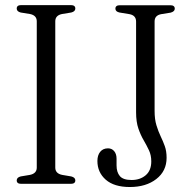

<svg xmlns="http://www.w3.org/2000/svg" viewBox="-20 -720 749 752"><path d="M196.5 -63.5Q196.5 -40.5 223.5 -35L259 -29Q275 -25 275 -13.5Q275 0 257.5 0H63Q45.5 0 45.5 -13.5Q45.5 -25 61 -29L97 -35Q124 -40.5 124 -63.5V-636.5Q124 -659.5 98 -665L61 -671Q45.5 -675 45.5 -686.5Q45.5 -700 63 -700H257.5Q275 -700 275 -686.5Q275 -675 259 -671L222.5 -665Q196.5 -659.5 196.5 -636.5ZM632.5 -102Q632.5 -50 592.2 -18.8Q552 12.5 488.5 12.5Q427 12.5 394.2 -16.2Q361.5 -45 361.5 -89.5Q361.5 -112 372.5 -125.5Q383.5 -139 403 -139Q418 -139 427.2 -128Q436.5 -117 436.5 -98.5V-72Q436.5 -45.5 449.5 -30.2Q462.5 -15 495.5 -15Q528.5 -15 550.5 -33.5Q572.5 -52 572.5 -88Q572.5 -112 563.5 -131.2Q554.5 -150.5 542.8 -170.5Q531 -190.5 522 -216.5Q513 -242.5 513 -280V-635.5Q513 -659.5 487.5 -664.5L448 -671Q432 -674.5 432 -686Q432 -699.5 449.5 -699.5H647Q664.5 -699.5 664.5 -686Q664.5 -675 648.5 -670.5L611 -664.5Q585.5 -659.5 585.5 -636V-286Q585.5 -252.5 592.8 -229Q600 -205.5 609.2 -186.2Q618.5 -167 625.5 -147.5Q632.5 -128 632.5 -102Z"/></svg>

Font: Fraunces 72pt Soft Light
Style: Regular
Weight: 300
Version: Version 1.000;[b76b70a41]